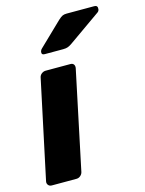

<svg xmlns="http://www.w3.org/2000/svg" viewBox="-114 -819 669 888"><g transform="rotate(-15 220.5 -375.0)"><path d="M22 0Q11 0 5 -7.5Q-1 -15 1 -25L101 -495Q103 -506 112 -513Q121 -520 132 -520H250Q261 -520 266 -513Q271 -506 269 -495L170 -25Q168 -15 159.5 -7.5Q151 0 140 0ZM147 -595Q131 -595 134 -611Q136 -619 142 -624L253 -731Q266 -743 274 -746.5Q282 -750 294 -750H426Q443 -750 441 -732Q440 -723 433 -718L278 -609Q268 -602 259 -598.5Q250 -595 236 -595Z"/></g></svg>

Font: Rubik Light
Style: Bold Italic
Weight: 700
Italic angle: -12°
Version: Version 2.104